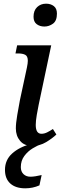

<svg xmlns="http://www.w3.org/2000/svg" viewBox="-20 -782 339 1042"><path d="M221 -638Q196 -638 179 -651Q162 -664 162 -691Q162 -725 181.5 -743.5Q201 -762 230 -762Q255 -762 272 -749Q289 -736 289 -708Q289 -669 267.5 -653.5Q246 -638 221 -638ZM155 10Q112 10 89 -17.5Q66 -45 66 -85Q66 -113 73.5 -157Q81 -201 88 -238L126 -415Q131 -439 131 -452Q131 -477 117 -484.5Q103 -492 77 -492H64L73 -536H258L190 -214Q185 -191 179.5 -158Q174 -125 174 -104Q174 -56 205 -56Q220 -56 235.5 -63.5Q251 -71 267 -82L286 -52Q264 -31 230 -10.5Q196 10 155 10ZM117 240Q65 240 36 214Q7 188 7 140Q7 86 46 51Q85 16 146 0H205Q184 7 157.5 23Q131 39 112 64.5Q93 90 93 125Q93 149 107.5 163Q122 177 145 177Q158 177 173 174.5Q188 172 206 168L194 224Q158 240 117 240Z"/></svg>

Font: Noto Serif SemiCondensed Medium
Style: Italic
Weight: 500
Width: 4
Italic angle: -12°
Designer: Monotype Design Team
Foundry: Monotype Imaging Inc.
Version: Version 2.013